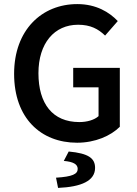

<svg xmlns="http://www.w3.org/2000/svg" viewBox="-20 -686 668 939"><path d="M357 12C446 12 522 -22 566 -66V-354H338V-259H462V-118C441 -99 405 -89 368 -89C237 -89 168 -179 168 -328C168 -475 246 -565 362 -565C423 -565 461 -544 494 -512L556 -583C515 -626 451 -666 358 -666C184 -666 49 -539 49 -325C49 -108 180 12 357 12ZM254 183 264 233C379 228 445 198 445 135C445 88 413 64 316 55L292 101C338 105 360 117 360 140C360 165 335 178 254 183Z"/></svg>

Font: DAIFUKU Sans Semibold
Style: Regular
Weight: 600
Designer: Original font ‘Source Sans 3’ : Paul D. Hunt
Foundry: Daifuku
Version: Version 1.000